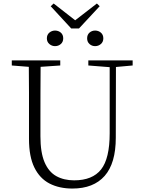

<svg xmlns="http://www.w3.org/2000/svg" viewBox="-20 -1071 828 1106"><path d="M296.9 -805.2Q278.8 -805.2 264.4 -817.4Q250 -829.6 250 -850.1Q250 -871.1 264.4 -883.1Q278.8 -895 296.9 -895Q316.4 -895 330.3 -883.1Q344.2 -871.1 344.2 -850.1Q344.2 -829.6 330.3 -817.4Q316.4 -805.2 296.9 -805.2ZM527.8 -805.2Q509.3 -805.2 495.6 -817.4Q481.9 -829.6 481.9 -850.1Q481.9 -871.1 495.6 -883.1Q509.3 -895 527.8 -895Q546.9 -895 561 -883.1Q575.2 -871.1 575.2 -850.1Q575.2 -829.6 561 -817.4Q546.9 -805.2 527.8 -805.2ZM289.1 -1050.8 413.1 -954.1 538.1 -1050.8 554.2 -1035.2 435.1 -907.2H390.1L272 -1035.2ZM488.8 -693.8V-723.1H744.1V-693.8L647.9 -685.1L647 -277.8Q647 -130.4 582.8 -57.6Q518.6 15.1 397 15.1Q321.3 15.1 265.1 -13.9Q209 -43 178 -106Q147 -168.9 147 -271V-387.2Q147 -462.9 147 -537.4Q147 -611.8 146 -686L47.9 -693.8V-723.1H327.1V-693.8L213.9 -686Q213.4 -612.3 213.1 -537.8Q212.9 -463.4 212.9 -387.2V-286.1Q212.9 -192.4 236.6 -136.7Q260.3 -81.1 304 -56.6Q347.7 -32.2 407.2 -32.2Q512.7 -32.2 562.3 -95Q611.8 -157.7 611.8 -303.2V-684.1Z"/></svg>

Font: Source Han Serif TW ExtraLight
Style: Regular
Weight: 250
Designer: Ryoko NISHIZUKA Ë•øÂ°öÊ∂ºÂ≠ê (kana & ideographs); Frank Grie√ühammer (Latin, Greek & Cyrillic); Wenlong ZHANG Âº†ÊñáÈæô 
Foundry: Adobe
Version: Version 2.003;hotconv 1.1.1;makeotfexe 2.6.0